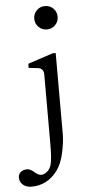

<svg xmlns="http://www.w3.org/2000/svg" viewBox="-108 -724 448 990"><g transform="rotate(-5 116.0 -229.0)"><path d="M-46.9 179.7Q-46.9 161.1 -33.9 150.6Q-21 140.1 -1 140.1Q16.1 140.1 38.6 160.6Q55.2 174.8 68.8 174.8Q85.9 174.8 101.3 161.1Q116.7 147.5 122.1 126Q129.9 94.7 129.9 20.5V-339.4Q129.9 -371.6 98.6 -375L52.7 -379.9V-401.4L182.6 -444.3H198.2V-24.4Q198.2 15.6 186 72Q173.8 128.4 147.9 162.6Q96.2 231.4 14.2 231.4Q-13.7 231.4 -30.3 216.3Q-46.9 201.2 -46.9 179.7ZM121.1 -586.9Q103.5 -604.5 103.5 -629.9Q103.5 -655.3 121.1 -672.9Q138.7 -690.4 164.1 -690.4Q189.5 -690.4 207 -672.9Q224.6 -655.3 224.6 -629.9Q224.6 -604.5 207 -586.9Q189.5 -569.3 164.1 -569.3Q138.7 -569.3 121.1 -586.9Z"/></g></svg>

Font: Theano Old Style
Style: Regular
Weight: 400
Designer: Alexey Kryukov
Version: Version 2.00